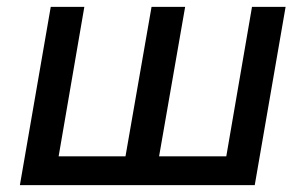

<svg xmlns="http://www.w3.org/2000/svg" viewBox="-20 -540 891 560"><path d="M640 -84H444L520 -520H422L346 -84H151L226 -520H128L38 0H723L813 -520H715Z"/></svg>

Font: Fixel Display 20240404 Medium
Style: Italic
Weight: 500
Italic angle: -10°
Designer: AlfaBravo + MacPaw
Foundry: Kyrylo Tkachov, Marchela Mozhyna, Serhii Makarenko, Maria Weinstein, Zakhar Kryvoshyya
Version: Version 1.211;Glyphs 3.2 (3225)